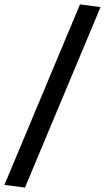

<svg xmlns="http://www.w3.org/2000/svg" viewBox="-79 -779 475 869"><path d="M34 70 -59 58 283 -759 376 -747Z"/></svg>

Font: Nunito Sans 7pt Condensed
Style: Bold Italic
Weight: 700
Width: 3
Italic angle: -9°
Designer: Vernon Adams
Foundry: Vernon Adams
Version: Version 3.101;gftools[0.9.27]